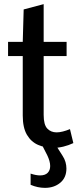

<svg xmlns="http://www.w3.org/2000/svg" viewBox="-20 -700 377 919"><path d="M234.9 7.8Q195.3 7.8 162.1 -6.6Q128.9 -21 108.9 -54.9Q88.9 -88.9 88.9 -147V-431.6H18.6V-499.5H88.9L93.3 -654.8L189 -680.2V-499.5H298.8V-431.6H189V-149.9Q189 -103 206.3 -84.7Q223.6 -66.4 251 -66.4Q264.6 -66.4 281 -70.6Q297.4 -74.7 314.9 -82L331.1 -15.1Q308.6 -4.4 283.7 1.7Q258.8 7.8 234.9 7.8ZM195.3 199.2Q160.6 199.2 126.5 184.6V130.9Q151.9 139.6 171.9 139.6Q195.8 139.6 208 127.4Q220.2 115.2 220.2 94.7Q220.2 83.5 216.6 70.3Q212.9 57.1 206.1 43L184.1 0H250.5L279.3 45.4Q289.1 60.1 293.5 75.7Q297.9 91.3 297.9 106.4Q297.9 150.4 268.3 174.8Q238.8 199.2 195.3 199.2Z"/></svg>

Font: Pontano Sans SemiBold
Style: Regular
Weight: 600
Designer: Vernon Adams
Foundry: Vernon Adams
Version: Version 2.001